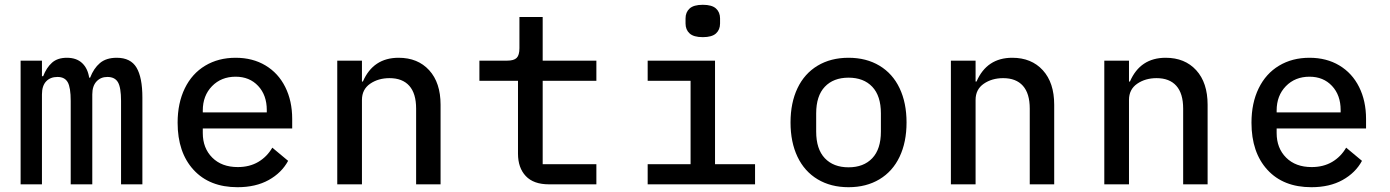

<svg xmlns="http://www.w3.org/2000/svg" viewBox="-20 -769 5800 801"><path d="M66 0V-516H155V-451H160Q174 -487 197 -507.5Q220 -528 259 -528Q299 -528 322.5 -506Q346 -484 352 -445H356Q371 -484 397 -506Q423 -528 467 -528Q525 -528 549.5 -487Q574 -446 574 -362V0H485V-348Q485 -404 472 -426Q459 -448 428 -448Q400 -448 382.5 -429Q365 -410 365 -375V0H275V-348Q275 -404 262.5 -426Q250 -448 220 -448Q190 -448 172.5 -429.5Q155 -411 155 -375V0Z M721 -257Q721 -339 751 -400.5Q781 -462 836 -495Q891 -528 963 -528Q1034 -528 1087.5 -496Q1141 -464 1170 -406Q1199 -348 1199 -273V-233H826V-214Q826 -151 865.5 -111.5Q905 -72 972 -72Q1021 -72 1057.5 -93.5Q1094 -115 1116 -153L1182 -98Q1155 -48 1101 -18Q1047 12 971 12Q854 12 787.5 -60.5Q721 -133 721 -257ZM1093 -300V-310Q1093 -372 1057 -410.5Q1021 -449 963 -449Q903 -449 864.5 -409.5Q826 -370 826 -308V-300Z M1387 0V-516H1490V-429H1494Q1537 -528 1643 -528Q1723 -528 1770.5 -476Q1818 -424 1818 -332V0H1716V-316Q1716 -379 1687.5 -411Q1659 -443 1605 -443Q1558 -443 1524 -419.5Q1490 -396 1490 -352V0Z M2141 -128V-432H1980V-516H2096Q2124 -516 2135.5 -527.5Q2147 -539 2147 -568V-698H2244V-516H2468V-432H2244V-84H2468V0H2270Q2206 0 2173.5 -34.5Q2141 -69 2141 -128Z M2840 -671V-692Q2840 -718 2857 -733.5Q2874 -749 2912 -749Q2950 -749 2967 -733.5Q2984 -718 2984 -692V-671Q2984 -645 2967 -629.5Q2950 -614 2912 -614Q2874 -614 2857 -629.5Q2840 -645 2840 -671ZM2682 -84H2861V-432H2682V-516H2963V-84H3130V0H2682Z M3278 -258Q3278 -340 3307 -401Q3336 -462 3391 -495Q3446 -528 3520 -528Q3594 -528 3649 -495Q3704 -462 3733 -401Q3762 -340 3762 -258Q3762 -176 3733 -115Q3704 -54 3649 -21Q3594 12 3520 12Q3446 12 3391 -21Q3336 -54 3307 -115Q3278 -176 3278 -258ZM3520 -71Q3583 -71 3619 -109Q3655 -147 3655 -220V-296Q3655 -369 3619 -407Q3583 -445 3520 -445Q3457 -445 3421 -407Q3385 -369 3385 -296V-220Q3385 -147 3421 -109Q3457 -71 3520 -71Z M3947 0V-516H4050V-429H4054Q4097 -528 4203 -528Q4283 -528 4330.5 -476Q4378 -424 4378 -332V0H4276V-316Q4276 -379 4247.5 -411Q4219 -443 4165 -443Q4118 -443 4084 -419.5Q4050 -396 4050 -352V0Z M4587 0V-516H4690V-429H4694Q4737 -528 4843 -528Q4923 -528 4970.5 -476Q5018 -424 5018 -332V0H4916V-316Q4916 -379 4887.5 -411Q4859 -443 4805 -443Q4758 -443 4724 -419.5Q4690 -396 4690 -352V0Z M5201 -257Q5201 -339 5231 -400.5Q5261 -462 5316 -495Q5371 -528 5443 -528Q5514 -528 5567.5 -496Q5621 -464 5650 -406Q5679 -348 5679 -273V-233H5306V-214Q5306 -151 5345.5 -111.5Q5385 -72 5452 -72Q5501 -72 5537.5 -93.5Q5574 -115 5596 -153L5662 -98Q5635 -48 5581 -18Q5527 12 5451 12Q5334 12 5267.5 -60.5Q5201 -133 5201 -257ZM5573 -300V-310Q5573 -372 5537 -410.5Q5501 -449 5443 -449Q5383 -449 5344.5 -409.5Q5306 -370 5306 -308V-300Z"/></svg>

Font: Writer Medium
Style: Regular
Weight: 500
Monospace: yes
Designer: Mike Abbink, Paul van der Laan, Pieter van Rosmalen
Foundry: Bold Monday
Version: Version 2.001 2020